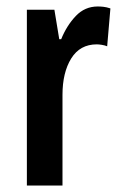

<svg xmlns="http://www.w3.org/2000/svg" viewBox="-20 -573 375 593"><path d="M282 -553Q290 -553 299.5 -552Q309 -551 321 -547L311 -430Q304 -433 294.5 -434.5Q285 -436 279 -436Q227 -436 200 -392.5Q173 -349 173 -280V0H63V-543H148L163 -452H169Q186 -494 214 -523.5Q242 -553 282 -553Z"/></svg>

Font: Noto Sans Telugu ExtraCondensed SemiBold
Style: Regular
Weight: 600
Width: 2
Designer: Jelle Bosma - Monotype Design Team
Foundry: Monotype Imaging Inc.
Version: Version 2.005; ttfautohint (v1.8.4.7-5d5b)